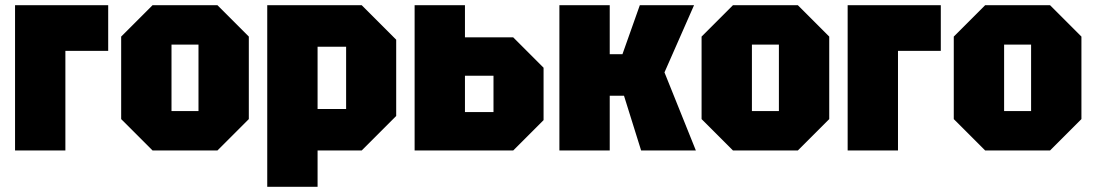

<svg xmlns="http://www.w3.org/2000/svg" viewBox="-20 -580 4221 740"><path d="M38 0V-560H397V-384H232V0Z M447 -121V-439L568 -560H818L939 -439V-121L818 0H568ZM641 -152H745V-408H641Z M1010 140V-560H1374L1507 -427V-133L1374 0H1204V140ZM1314 -400H1204V-160H1314Z M1578 0V-560H1772V-436H1958L2075 -319V-117L1958 0ZM1772 -148H1882V-288H1772Z M2136 0V-560H2330V-371H2379L2446 -560H2655L2541 -301L2662 0H2451L2385 -211H2330V0Z M2684 -121V-439L2805 -560H3055L3176 -439V-121L3055 0H2805ZM2878 -152H2982V-408H2878Z M3247 0V-560H3606V-384H3441V0Z M3656 -121V-439L3777 -560H4027L4148 -439V-121L4027 0H3777ZM3850 -152H3954V-408H3850Z"/></svg>

Font: Tektur SemiCondensed ExtraBold
Style: Regular
Weight: 800
Width: 4
Designer: Adam Jagosz
Foundry: Adam Jagosz
Version: Version 1.005;gftools[0.9.30]